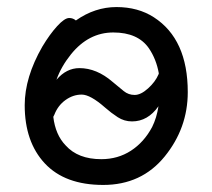

<svg xmlns="http://www.w3.org/2000/svg" viewBox="-20 -506 602 544"><path d="M176 -455Q187 -455 195 -448Q249 -486 310 -486Q371 -486 416 -457Q512 -395 512 -245Q512 -143 446.5 -62.5Q381 18 272.5 18Q164 18 107 -43Q50 -104 50 -208Q50 -287 100 -374Q121 -409 142 -432Q163 -455 176 -455ZM205 -313Q254 -313 299 -274Q317 -259 330.5 -248Q344 -237 361.5 -237Q379 -237 399.5 -255.5Q420 -274 429 -295L430 -298Q423 -338 402 -369Q371 -414 301 -414Q231 -414 181 -352Q153 -317 140 -280Q168 -313 205 -313ZM278 -201Q236 -238 211.5 -238Q187 -238 165.5 -222.5Q144 -207 134 -181L131 -175Q137 -124 166 -94Q201 -55 267 -55Q314 -55 351 -79Q388 -103 411 -146Q424 -172 429 -205Q399 -162 354 -162Q332 -162 313.5 -174Q295 -186 278 -201Z"/></svg>

Font: Moon Stars Kai
Style: Bold
Weight: 700
Designer: GuiWonder
Version: Version 1.101